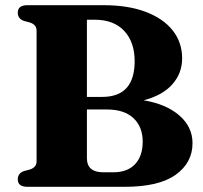

<svg xmlns="http://www.w3.org/2000/svg" viewBox="-20 -720 782 740"><path d="M722 -168Q722 -93 657.2 -46.5Q592.5 0 460.5 0H85.5Q48.5 0 48.5 -29Q48.5 -52 72 -60.5L96 -67Q121 -75.5 121 -98V-602Q121 -624.5 96 -633L72 -639.5Q48.5 -648 48.5 -671Q48.5 -700 85.5 -700H379Q474 -700 541.8 -674.2Q609.5 -648.5 645.8 -602.5Q682 -556.5 682 -495Q682 -437.5 644 -394.8Q606 -352 533.5 -333.5Q620.5 -319 671.2 -275Q722 -231 722 -168ZM345 -644H315V-346.5H374Q499 -346.5 499 -484.5Q499 -557.5 458.8 -600.8Q418.5 -644 345 -644ZM392.5 -298H315V-110.5Q315 -56 378 -56H417Q471.5 -56 500.8 -87.5Q530 -119 530 -174Q530 -231 494.5 -264.5Q459 -298 392.5 -298Z"/></svg>

Font: Fraunces 9pt S000
Style: Bold
Weight: 700
Version: Version 1.000; ttfautohint (v1.8.3)